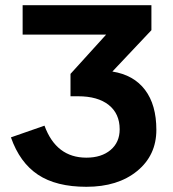

<svg xmlns="http://www.w3.org/2000/svg" viewBox="-20 -708 666 738"><path d="M67 -575V-688H562V-592L412 -433Q494 -420 537.5 -362.5Q581 -305 581 -209Q581 -111 507 -50.5Q433 10 312 10Q196 10 126 -36.5Q56 -83 22 -180L151 -225Q196 -102 312 -102Q370 -102 405 -131.5Q440 -161 440 -211Q440 -271 398 -304.5Q356 -338 280 -338H251V-424L388 -575Z"/></svg>

Font: Libra Sans
Style: Bold
Weight: 700
Foundry: Context Ltd
Version: Version 1.000